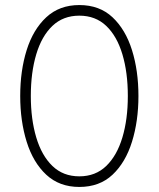

<svg xmlns="http://www.w3.org/2000/svg" viewBox="-20 -730 628 760"><path d="M294 10Q215 10 163 -38.5Q111 -87 85.5 -169Q60 -251 60 -350Q60 -450 85.5 -531.5Q111 -613 163 -661.5Q215 -710 294 -710Q374 -710 425.5 -661.5Q477 -613 502.5 -531.5Q528 -450 528 -350Q528 -251 502.5 -169Q477 -87 425.5 -38.5Q374 10 294 10ZM294 -32Q358 -32 400.5 -73Q443 -114 464.5 -186Q486 -258 486 -350Q486 -443 464.5 -515Q443 -587 400.5 -627.5Q358 -668 294 -668Q230 -668 187.5 -627.5Q145 -587 123.5 -515Q102 -443 102 -350Q102 -258 123.5 -186Q145 -114 187.5 -73Q230 -32 294 -32Z"/></svg>

Font: Quicksand Light Light
Style: Regular
Weight: 300
Version: Version 3.006